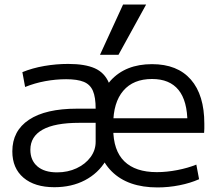

<svg xmlns="http://www.w3.org/2000/svg" viewBox="-20 -810 956 841"><path d="M230 -55Q277 -55 315.5 -73Q354 -91 376.5 -121.5Q399 -152 399 -189V-272H327Q220 -272 166.5 -242Q113 -212 113 -154Q113 -108 143.5 -81.5Q174 -55 230 -55ZM218 10Q132 10 83 -31.5Q34 -73 34 -147Q34 -237 107 -285.5Q180 -334 317 -334H399Q399 -384 387 -412Q375 -440 347 -451.5Q319 -463 270 -463Q224 -463 178 -454.5Q132 -446 90 -429L78 -494Q122 -512 174 -521Q226 -530 279 -530Q352 -530 395 -511Q438 -492 457 -447Q476 -402 476 -327V-230Q476 -160 443 -105.5Q410 -51 352 -20.5Q294 10 218 10ZM670 11Q540 11 469.5 -59Q399 -129 399 -259Q399 -385 464.5 -457Q530 -529 646 -529Q757 -529 816 -461.5Q875 -394 875 -268Q875 -258 875 -247Q875 -236 874 -228H442V-292H816L801 -271Q801 -368 762 -416Q723 -464 646 -464Q564 -464 520 -412.5Q476 -361 476 -266V-246Q476 -151 524.5 -103.5Q573 -56 667 -56Q710 -56 756.5 -65Q803 -74 840 -89L852 -25Q814 -8 766 1.5Q718 11 670 11ZM499 -570H418L519 -790H620Z"/></svg>

Font: M PLUS 1
Style: Regular
Weight: 400
Designer: Coji Morishita
Foundry: UNDERFOREST DESIGN
Version: Version 1.001